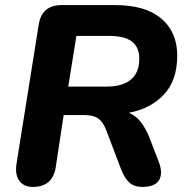

<svg xmlns="http://www.w3.org/2000/svg" viewBox="-20 -725 736 754"><path d="M109 9Q73 9 55.5 -15.5Q38 -40 45 -83L132 -628Q144 -705 222 -705H433Q551 -705 613.5 -652Q676 -599 676 -507Q676 -409 623.5 -353.5Q571 -298 486 -282Q513 -271 532 -247Q551 -223 565 -189L603 -91Q621 -44 604.5 -17.5Q588 9 539 9Q507 9 488.5 -7.5Q470 -24 456 -59L397 -214Q385 -246 366 -259.5Q347 -273 313 -273H230L199 -69Q187 9 109 9ZM248 -385H400Q461 -385 494 -412.5Q527 -440 527 -494Q527 -539 498.5 -561.5Q470 -584 408 -584H280Z"/></svg>

Font: Nunito ExtraBold
Style: Italic
Weight: 800
Italic angle: -9°
Designer: Vernon Adams
Foundry: Vernon Adams
Version: Version 3.601; ttfautohint (v1.8.2.53-6de2)